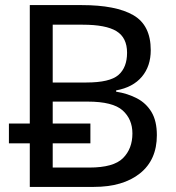

<svg xmlns="http://www.w3.org/2000/svg" viewBox="-20 -734 690 754"><path d="M97 0V-171H15V-249H97V-714H301Q435 -714 503.5 -674.5Q572 -635 572 -537Q572 -474 537 -432.5Q502 -391 436 -379V-374Q481 -367 517.5 -348Q554 -329 575 -294Q596 -259 596 -203Q596 -106 529.5 -53Q463 0 348 0ZM187 -410H319Q411 -410 445 -439.5Q479 -469 479 -527Q479 -586 437.5 -611.5Q396 -637 305 -637H187ZM187 -76H331Q426 -76 463 -113Q500 -150 500 -210Q500 -266 461.5 -300.5Q423 -335 324 -335H187V-249H335V-171H187Z"/></svg>

Font: Noto IKEA Simplified Chinese
Style: Regular
Weight: 400
Designer: Monotype Design Team
Foundry: Monotype Imaging Inc.
Version: Version 1.100